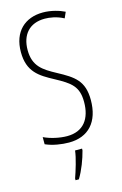

<svg xmlns="http://www.w3.org/2000/svg" viewBox="-140 -783 674 1064"><g transform="rotate(-15 197.0 -251.5)"><path d="M352 -187C352 -297 300 -331 209 -380C137 -419 85 -451 85 -544C85 -632 133 -688 221 -688C249 -688 290 -682 329 -661L344 -695C314 -710 267 -724 220 -724C117 -724 46 -660 46 -543C46 -429 109 -392 187 -350C274 -303 313 -275 313 -186C313 -90 268 -27 174 -27C131 -27 78 -39 41 -57V-16C81 2 133 10 175 10C287 10 352 -62 352 -187ZM235 71V61H195C191 101 168 175 155 211V221H174C201 177 223 118 235 71Z"/></g></svg>

Font: Noto Sans Ethiopic ExtraCondensed ExtraLight
Style: Regular
Weight: 200
Width: 2
Designer: Monotype Design Team
Foundry: Monotype Imaging Inc.
Version: Version 2.102